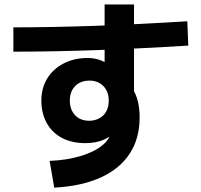

<svg xmlns="http://www.w3.org/2000/svg" viewBox="-20 -836 920 877"><path d="M206.7 -101.1Q285.6 -104.4 348.3 -123.3Q411.1 -142.2 448.3 -172.8Q485.6 -203.3 485.6 -238.9V-261.1L518.9 -245.6Q507.8 -231.1 491.7 -219.4Q475.6 -207.8 456.1 -198.9Q436.7 -190 415 -186.1Q393.3 -182.2 370 -182.2Q308.9 -182.2 263.9 -205.6Q218.9 -228.9 193.9 -273.3Q168.9 -317.8 168.9 -376.7Q168.9 -433.3 195.6 -477.2Q222.2 -521.1 270.6 -546.1Q318.9 -571.1 380 -571.1Q414.4 -571.1 442.8 -559.4Q471.1 -547.8 506.7 -521.1L457.8 -495.6V-815.6H592.2V-382.2L582.2 -435.6Q601.1 -407.8 609.4 -374.4Q617.8 -341.1 617.8 -300Q617.8 -203.3 572.2 -133.9Q526.7 -64.4 439.4 -25Q352.2 14.4 227.8 21.1ZM476.7 -376.7Q476.7 -417.8 452.2 -442.8Q427.8 -467.8 388.9 -467.8Q347.8 -467.8 323.3 -442.8Q298.9 -417.8 298.9 -376.7Q298.9 -335.6 322.8 -310Q346.7 -284.4 387.8 -284.4Q405.6 -284.4 422.2 -290.6Q438.9 -296.7 451.1 -308.3Q463.3 -320 470 -337.2Q476.7 -354.4 476.7 -376.7ZM41.1 -711.1Q393.3 -711.1 835.6 -738.9L840 -627.8Q393.3 -600 41.1 -600Z"/></svg>

Font: Paperlogy 7 Bold
Style: Regular
Weight: 700
Designer: redesigned by Lee Juim, glyphs from Gmarket Sans & Montserrat
Foundry: PT&
Version: Version 1.001